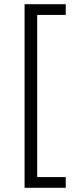

<svg xmlns="http://www.w3.org/2000/svg" viewBox="-20 -802 370 914"><path d="M97 92V-782H293V-731H157V41H293V92Z"/></svg>

Font: Mozilla Headline ExtraLight
Style: Regular
Weight: 200
Designer: Studio DRAMA
Foundry: Studio DRAMA
Version: Version 1.000